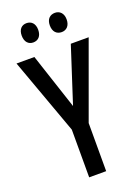

<svg xmlns="http://www.w3.org/2000/svg" viewBox="-167 -971 750 1040"><g transform="rotate(-20 208.0 -450.5)"><path d="M78 -846C78 -809 98 -790 125 -790C153 -790 173 -809 173 -846C173 -882 153 -901 125 -901C98 -901 78 -883 78 -846ZM240 -846C240 -809 260 -790 289 -790C316 -790 337 -809 337 -846C337 -882 316 -901 289 -901C261 -901 240 -883 240 -846ZM209 -393 103 -714H0L159 -275V0H257V-277L416 -714H313Z"/></g></svg>

Font: Noto Sans Malayalam ExtraCondensed Medium
Style: Regular
Weight: 500
Width: 2
Designer: Jelle Bosma - Monotype Design Team
Foundry: Monotype Imaging Inc.
Version: Version 2.104